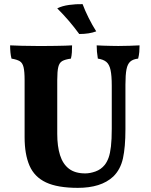

<svg xmlns="http://www.w3.org/2000/svg" viewBox="-20 -898 728 927"><path d="M585.6 -273.8Q585.6 -187.8 573.7 -133.7Q561.8 -79.6 526.8 -45.6Q496.6 -17.6 453.8 -4.3Q411 9 355.8 9Q258 9 202.1 -17.3Q146.2 -43.6 122.5 -98.2Q98.8 -152.8 98.8 -235.8V-511.2Q98.8 -552.8 93.7 -573.8Q88.6 -594.8 74.9 -602.8Q61.2 -610.8 35.6 -615Q32 -628.6 30.4 -644.9Q28.8 -661.2 28.8 -679Q48.8 -678 84.6 -677Q120.4 -676 156.8 -676Q174.8 -676 199.2 -676Q223.6 -676 248.8 -676.5Q274 -677 295.2 -677.5Q316.4 -678 328 -679Q328 -660.6 327 -644.9Q326 -629.2 322.4 -615Q294.6 -611.2 280.5 -603.2Q266.4 -595.2 261.4 -574.4Q256.4 -553.6 256.4 -511.2V-251.6Q256.4 -191.6 269.9 -148.8Q283.4 -106 312.9 -83.4Q342.4 -60.8 391.6 -60.8Q414.8 -60.8 441.2 -70.2Q467.6 -79.6 485.6 -101.8Q496.8 -116 504.3 -136.7Q511.8 -157.4 515.7 -191.1Q519.6 -224.8 519.6 -276.6V-483.8Q519.6 -533 513.7 -560.1Q507.8 -587.2 493.3 -599.2Q478.8 -611.2 452.4 -615Q449.4 -633 448.1 -648.4Q446.8 -663.8 446.8 -679Q459.6 -678 478.5 -677.5Q497.4 -677 517.3 -676.5Q537.2 -676 551.6 -676Q578.2 -676 606.3 -677Q634.4 -678 653.8 -679Q653.8 -663 652.5 -647.3Q651.2 -631.6 647 -615Q622.2 -612.4 608.9 -600.6Q595.6 -588.8 590.6 -562.6Q585.6 -536.4 585.6 -489.2ZM362.6 -733.8Q338.2 -767.2 312.3 -797.4Q286.4 -827.6 256.4 -857.6Q280 -869.6 313.8 -874.2Q347.6 -878.8 378.8 -878Q390 -847.8 407.5 -812.6Q425 -777.4 444.6 -746.6Q427.8 -740.2 407.1 -737Q386.4 -733.8 362.6 -733.8Z"/></svg>

Font: Vollkorn
Style: Regular
Weight: 400
Designer: Friedrich Althausen
Foundry: Friedrich Althausen
Version: Version 4.104